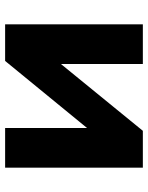

<svg xmlns="http://www.w3.org/2000/svg" viewBox="66 -644 578 750"><g transform="rotate(-90 355.0 -269.0)"><path d="M75 0H219L480 -320V0H635V-538H492L230 -218V-538H75Z"/></g></svg>

Font: Talent SemiBold
Style: Bold
Weight: 700
Designer: Mike Powis
Version: Version 1.001;hotconv 1.0.109;makeotfexe 2.5.65596